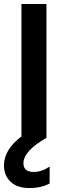

<svg xmlns="http://www.w3.org/2000/svg" viewBox="-30 -694 332 967"><path d="M220 230Q179 253 117.5 253Q56 253 23 221Q-10 189 -10 139Q-10 60 78 -7V-674H204V0Q88 67 88 128Q88 172 140 172Q180 172 220 145Z"/></svg>

Font: Hind Guntur SemiBold
Style: Regular
Weight: 600
Designer: Manushi Parikh, Hitesh Malaviya
Foundry: Indian Type Foundry
Version: Version 1.000;PS 1.0;hotconv 1.0.86;makeotf.lib2.5.63406; tt